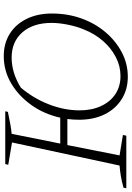

<svg xmlns="http://www.w3.org/2000/svg" viewBox="138 -834 701 1023"><g transform="rotate(-90 488.5 -322.5)"><path d="M-3 0 0 -15Q32 -24 61.5 -29Q91 -34 118 -36L241 -609L122 -629L126 -645H407L404 -631Q366 -623 338.5 -618Q311 -613 287 -611L235 -352H373Q392 -438 440.5 -506Q489 -574 556 -613.5Q623 -653 701 -653Q769 -653 820 -621Q871 -589 899.5 -531Q928 -473 928 -396Q928 -313 902 -240Q876 -167 829 -111.5Q782 -56 721 -24Q660 8 591 8Q523 8 471 -25Q419 -58 390.5 -116Q362 -174 362 -251Q362 -283 366 -314H227L172 -36L281 -18L277 0ZM595 -31Q647 -31 695 -55.5Q743 -80 781.5 -124Q820 -168 843 -226Q859 -264 868.5 -311.5Q878 -359 878 -398Q878 -496 828 -553.5Q778 -611 693 -611Q612 -611 533 -562Q476 -495 444 -412.5Q412 -330 412 -249Q412 -184 435 -134.5Q458 -85 499 -58Q540 -31 595 -31Z"/></g></svg>

Font: Piazzolla SC ExtraLight
Style: Italic
Weight: 200
Italic angle: -11.3°
Designer: Juan Pablo del Peral
Foundry: Huerta Tipografica
Version: Version 1.330